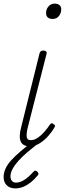

<svg xmlns="http://www.w3.org/2000/svg" viewBox="-43 -795 363 1063"><path d="M121 15Q104 15 91.5 9Q79 3 72.5 -10Q66 -23 66.5 -44Q67 -65 75 -94L176 -500Q179 -508 183 -511.5Q187 -515 198 -515Q207 -515 212 -510.5Q217 -506 215 -498L113 -98Q106 -72 104.5 -54.5Q103 -37 108 -28Q113 -19 127 -19Q147 -19 166.5 -32.5Q186 -46 203 -65.5Q220 -85 233 -105Q238 -112 243 -112.5Q248 -113 253 -108Q261 -104 261.5 -99Q262 -94 258 -89Q246 -67 224.5 -42.5Q203 -18 176.5 -1.5Q150 15 121 15ZM249 -690Q232 -690 222 -698Q212 -706 212 -723Q212 -744 225.5 -759.5Q239 -775 259 -775Q276 -775 286 -767Q296 -759 296 -743Q296 -722 283 -706Q270 -690 249 -690ZM42 248Q12 248 -5.5 231Q-23 214 -23 185Q-23 163 -13 140Q-3 117 18 93.5Q39 70 69.5 44Q100 18 142 -15L178 -13V-9Q140 21 110 46.5Q80 72 59 95.5Q38 119 26.5 140.5Q15 162 15 181Q15 196 22.5 206Q30 216 46 216Q68 216 91.5 201Q115 186 142 156Q146 151 151.5 150Q157 149 164 156Q170 162 170 167Q170 172 165 177Q147 199 127.5 214.5Q108 230 86.5 239Q65 248 42 248Z"/></svg>

Font: Playwrite IS Thin
Style: Regular
Weight: 250
Designer: Veronika Burian, José Scaglione
Foundry: TypeTogether
Version: Version 1.002